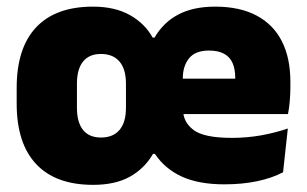

<svg xmlns="http://www.w3.org/2000/svg" viewBox="-20 -528 902 564"><path d="M253.5 15Q143.5 15 86.2 -46Q29 -107 29 -223.5V-270Q29 -387 86.2 -447.8Q143.5 -508.5 253 -508.5Q317.5 -508.5 361.5 -483.8Q405.5 -459 428.5 -417.5H434Q459.5 -462 503.5 -485.2Q547.5 -508.5 612 -508.5Q684.5 -508.5 733.8 -482.2Q783 -456 808 -406.8Q833 -357.5 833 -287.5V-272Q833 -252 831.2 -231.2Q829.5 -210.5 826 -193H667.5Q669.5 -225.5 670.2 -253Q671 -280.5 671 -299Q671 -325.5 663 -343.2Q655 -361 638 -370.2Q621 -379.5 594 -379.5Q553.5 -379.5 535.2 -356.5Q517 -333.5 517 -298.5V-254L518 -235V-204Q518 -169.5 548.5 -146.2Q579 -123 661.5 -123Q704.5 -123 745.8 -130.2Q787 -137.5 825.5 -150.5L811.5 -22Q779.5 -5 735.8 4.2Q692 13.5 639 13.5Q564 13.5 514.2 -9.2Q464.5 -32 435 -76H429.5Q405 -33.5 362 -9.2Q319 15 253.5 15ZM790.5 -193H443.5V-297H790.5ZM276.5 -124Q312 -124 331 -146.2Q350 -168.5 350 -211.5V-282Q350 -325 331 -347.2Q312 -369.5 276.5 -369.5Q242 -369.5 224 -347.2Q206 -325 206 -282V-211.5Q206 -168.5 224 -146.2Q242 -124 276.5 -124Z"/></svg>

Font: Anek Kannada Medium ExtraBold
Style: Regular
Weight: 800
Version: Version 1.003